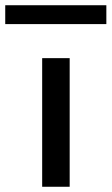

<svg xmlns="http://www.w3.org/2000/svg" viewBox="-61 -713 426 733"><path d="M100 0V-491H205V0ZM-41 -621V-693H345V-621Z"/></svg>

Font: Nunito Sans 10pt Expanded Medium
Style: Regular
Weight: 500
Width: 7
Designer: Vernon Adams
Foundry: Vernon Adams
Version: Version 3.101;gftools[0.9.27]